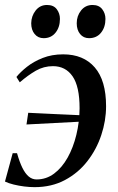

<svg xmlns="http://www.w3.org/2000/svg" viewBox="-24 -742 474 772"><path d="M230 -523.5Q311.5 -523.5 357 -471Q402.5 -418.5 402.5 -315Q402.5 -256.5 383.2 -198.8Q364 -141 327.2 -93.8Q290.5 -46.5 237 -18Q183.5 10.5 115 10.5Q95.5 10.5 73.5 7.8Q51.5 5 31 0Q10.5 -5 -4 -12L27 -126H44.5Q54.5 -90.5 66 -67.2Q77.5 -44 91.5 -32.2Q105.5 -20.5 123 -20.5Q162 -20.5 193.5 -44Q225 -67.5 247.8 -108Q270.5 -148.5 283 -200Q295.5 -251.5 296 -306.5Q296 -394.5 267.8 -435.2Q239.5 -476 189 -476Q152 -476 120.2 -457.8Q88.5 -439.5 55.5 -411L42 -432.5Q57.5 -452 84.2 -473.2Q111 -494.5 147.8 -509Q184.5 -523.5 230 -523.5ZM82.5 -241.5 89.5 -288.5Q148 -285.5 199.8 -283.2Q251.5 -281 315.5 -278L313 -253.5Q252.5 -250.5 197 -247.5Q141.5 -244.5 82.5 -241.5ZM151.5 -588.5Q129 -588.5 115.2 -605.2Q101.5 -622 101.5 -648.5Q102 -678 119.5 -700Q137 -722 165 -722Q191.5 -722 204.2 -705Q217 -688 217 -666Q217 -632.5 199.2 -610.5Q181.5 -588.5 151.5 -588.5ZM334 -588.5Q311.5 -588.5 298 -605.2Q284.5 -622 284.5 -648.5Q284.5 -678 302 -700Q319.5 -722 348 -722Q374 -722 387 -705Q400 -688 400 -666Q400 -632.5 382.2 -610.5Q364.5 -588.5 334 -588.5Z"/></svg>

Font: Merriweather 120pt
Style: Italic
Weight: 400
Italic angle: -7.8°
Version: Version 2.101